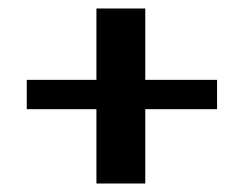

<svg xmlns="http://www.w3.org/2000/svg" viewBox="-20 -409 574 452"><path d="M207 23V-152H43V-221H207V-389H322V-221H491V-152H322V23Z"/></svg>

Font: Genos SemiBold
Style: Regular
Weight: 600
Designer: Robert E. Leuschke
Foundry: Robert E. Leuschke
Version: Version 1.010